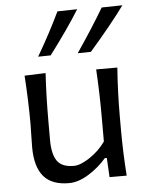

<svg xmlns="http://www.w3.org/2000/svg" viewBox="-55 -823 671 878"><g transform="rotate(-5 280.5 -383.5)"><path d="M193.4 -578.1 135.7 -577.1Q194.3 -676.8 241.7 -775.9L332.5 -777.8Q279.3 -691.9 193.4 -578.1ZM377.9 -578.1 317.4 -577.1Q392.6 -687.5 444.8 -775.9L540 -777.8Q478.5 -693.4 377.9 -578.1ZM226.1 11.2Q147 11.2 109.6 -33.4Q72.3 -78.1 72.3 -167Q72.3 -189.9 73.2 -223.4Q74.2 -256.8 74.2 -271.5Q74.2 -378.9 66.4 -496.1L163.1 -499.5Q156.7 -393.1 156.7 -279.8V-193.4Q156.7 -127.4 178.7 -96.4Q200.7 -65.4 254.9 -65.4Q285.6 -65.4 329.1 -94.5Q372.6 -123.5 401.4 -164.6V-279.8Q401.4 -390.1 395 -496.1H492.2Q483.9 -382.8 483.9 -271.5V-219.2Q483.9 -107.4 491.7 0H413.1L408.2 -88.4H398.9Q366.2 -49.3 318.1 -19Q270 11.2 226.1 11.2Z"/></g></svg>

Font: Commissioner Flair
Style: Regular
Weight: 400
Designer: Kostas Bartsokas
Foundry: Kostas Bartsokas
Version: Version 1.000